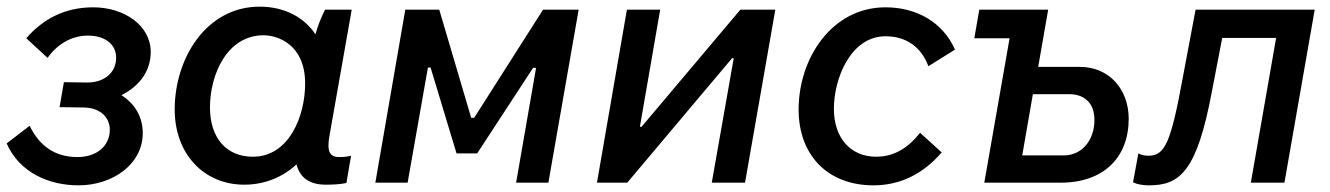

<svg xmlns="http://www.w3.org/2000/svg" viewBox="-20 -549 3998 577"><path d="M216 8C318 8 409 -55 409 -149C409 -196 387 -236 345 -263C402 -292 433 -338 433 -393C433 -472 354 -527 260 -527C174 -527 108 -491 59 -434L123 -375C151 -415 194 -442 244 -442C298 -442 329 -414 329 -376C329 -327 289 -301 243 -301L172 -302L159 -227L232 -226C283 -225 310 -195 310 -159C310 -110 270 -77 213 -77C145 -77 99 -110 69 -171L0 -118C39 -29 129 8 216 8Z M959 6C981 6 1001 5 1021 1L1035 -81C1023 -78 1013 -77 1000 -77C970 -77 961 -94 971 -146L1037 -520H957C945 -497 935 -471 928 -446C893 -498 834 -529 760 -529C601 -529 505 -375 505 -220C505 -86 593 6 714 6C776 6 830 -17 871 -55C881 -16 909 6 959 6ZM772 -443C814 -443 897 -416 897 -298C897 -199 848 -78 740 -78C660 -78 611 -135 611 -226C611 -326 663 -443 772 -443Z M1108 0H1205L1266 -346H1274L1352 -88H1414L1582 -345H1591L1531 0H1628L1719 -520H1612L1405 -195H1396L1300 -520H1198Z M1774 0H1865L2180 -374H2185L2119 0H2219L2310 -520H2205L1908 -168H1903L1964 -520H1864Z M2605 8C2685 8 2754 -26 2810 -91L2745 -150C2713 -109 2671 -78 2613 -78C2535 -78 2486 -136 2486 -222C2486 -314 2537 -440 2641 -440C2707 -440 2750 -404 2770 -350L2850 -400C2813 -483 2734 -527 2641 -527C2480 -527 2380 -374 2380 -220C2380 -82 2468 8 2605 8Z M2938 0H3167C3298 0 3372 -77 3372 -192C3372 -280 3314 -348 3225 -348H3100L3130 -520H2923L2908 -434H3014ZM3052 -82 3084 -266H3193C3241 -266 3269 -237 3269 -189C3269 -127 3231 -82 3177 -82Z M3433 8C3526 8 3577 -34 3622 -274L3653 -435H3815L3739 0H3840L3931 -520H3573L3534 -313C3499 -122 3481 -81 3432 -81C3421 -81 3409 -83 3401 -88L3385 -1C3399 5 3413 8 3433 8Z"/></svg>

Font: Fixel Text 20240404 Medium
Style: Italic
Weight: 500
Width: 4
Italic angle: -10°
Designer: AlfaBravo + MacPaw
Foundry: Kyrylo Tkachov, Marchela Mozhyna, Serhii Makarenko, Maria Weinstein, Zakhar Kryvoshyya
Version: Version 1.211;Glyphs 3.2 (3225)